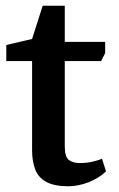

<svg xmlns="http://www.w3.org/2000/svg" viewBox="-20 -643 414 670"><path d="M218 7Q170 7 142 -8Q114 -23 103 -51.5Q92 -80 92 -119V-430H2V-486L92 -507L129 -623H206V-497H347V-458L333 -430H206V-133Q206 -96 220 -85Q234 -74 259 -74Q282 -74 303.5 -79Q325 -84 336 -89L350 -45Q325 -21 289 -7Q253 7 218 7Z"/></svg>

Font: Faustina Light SemiBold
Style: Regular
Weight: 600
Version: Version 1.200